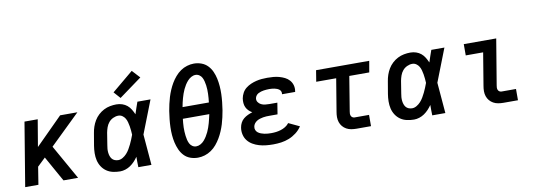

<svg xmlns="http://www.w3.org/2000/svg" viewBox="-59 -1154 4318 1544"><g transform="rotate(-10 2100.0 -382.0)"><path d="M46 0 132 -520H240L203 -300L423 -520H564L319 -282L478 0H359L334 -44L243 -207L177 -144L154 0Z M821 8Q791 8 762 1.5Q733 -5 710 -21Q687 -37 671.5 -61Q656 -85 649.5 -113Q643 -141 643.5 -171.5Q644 -202 649 -232L666 -332Q670 -358 678.5 -383Q687 -408 701 -431.5Q715 -455 735.5 -474Q756 -493 780.5 -505.5Q805 -518 831.5 -523Q858 -528 883 -528Q908 -528 930.5 -520.5Q953 -513 970.5 -498.5Q988 -484 1000 -464Q1012 -444 1021 -423Q1029 -447 1037 -471.5Q1045 -496 1054 -520H1161Q1134 -453 1108.5 -385.5Q1083 -318 1056 -251Q1062 -189 1066.5 -126Q1071 -63 1077 0H970Q969 -21 969 -42.5Q969 -64 969 -85Q956 -66 940 -49Q924 -32 905 -19Q886 -6 864 1Q842 8 821 8ZM821 -84Q840 -84 858.5 -95Q877 -106 891 -121.5Q905 -137 915.5 -155Q926 -173 935 -191.5Q944 -210 951.5 -228.5Q959 -247 966 -266Q965 -283 963.5 -301Q962 -319 959 -336Q956 -353 951.5 -370Q947 -387 938.5 -401.5Q930 -416 915.5 -426Q901 -436 883 -436Q862 -436 840.5 -426Q819 -416 804.5 -398.5Q790 -381 782.5 -359.5Q775 -338 771 -317L755 -217Q752 -202 751 -187Q750 -172 751.5 -157.5Q753 -143 757.5 -129.5Q762 -116 770.5 -105.5Q779 -95 792.5 -89.5Q806 -84 821 -84ZM926 -573 878 -627 1052 -772 1111 -708Z M1456 8Q1423 8 1393.5 -3Q1364 -14 1343.5 -36Q1323 -58 1310.5 -86Q1298 -114 1291 -144.5Q1284 -175 1281.5 -207Q1279 -239 1280 -271.5Q1281 -304 1284.5 -336.5Q1288 -369 1293 -402Q1298 -430 1304 -457.5Q1310 -485 1318.5 -512.5Q1327 -540 1338.5 -567Q1350 -594 1365 -619.5Q1380 -645 1400 -668.5Q1420 -692 1444.5 -709Q1469 -726 1497.5 -734.5Q1526 -743 1553 -743Q1586 -743 1615.5 -732Q1645 -721 1666 -699Q1687 -677 1699.5 -649Q1712 -621 1718.5 -590.5Q1725 -560 1727.5 -528Q1730 -496 1729 -463.5Q1728 -431 1724.5 -398.5Q1721 -366 1716 -333Q1711 -305 1705 -277.5Q1699 -250 1690.5 -222.5Q1682 -195 1670.5 -168Q1659 -141 1644 -115.5Q1629 -90 1609.5 -66.5Q1590 -43 1565 -26Q1540 -9 1512 -0.5Q1484 8 1456 8ZM1619 -414Q1621 -431 1622.5 -448.5Q1624 -466 1624.5 -483.5Q1625 -501 1624.5 -518.5Q1624 -536 1621.5 -553Q1619 -570 1615 -586.5Q1611 -603 1603.5 -617.5Q1596 -632 1582 -641.5Q1568 -651 1551 -651Q1533 -651 1516 -641.5Q1499 -632 1486 -617.5Q1473 -603 1463 -587Q1453 -571 1445 -554Q1437 -537 1431 -519.5Q1425 -502 1420 -484.5Q1415 -467 1411 -449Q1407 -431 1404 -414ZM1458 -84Q1476 -84 1493.5 -93.5Q1511 -103 1523.5 -117.5Q1536 -132 1546 -148Q1556 -164 1564 -181Q1572 -198 1578 -215.5Q1584 -233 1589 -250.5Q1594 -268 1598 -286Q1602 -304 1606 -321H1390Q1388 -304 1386.5 -286.5Q1385 -269 1384.5 -251.5Q1384 -234 1385 -216.5Q1386 -199 1388 -182Q1390 -165 1394 -148.5Q1398 -132 1405.5 -117.5Q1413 -103 1427 -93.5Q1441 -84 1458 -84Z M2071 8Q2041 8 2012 5Q1983 2 1956 -6Q1929 -14 1905 -28Q1881 -42 1864 -63.5Q1847 -85 1840.5 -113.5Q1834 -142 1839 -171Q1842 -190 1851.5 -208.5Q1861 -227 1877 -240Q1893 -253 1911.5 -261.5Q1930 -270 1949 -276Q1933 -285 1920.5 -297.5Q1908 -310 1900.5 -326Q1893 -342 1891.5 -361Q1890 -380 1893 -399Q1897 -421 1908.5 -442.5Q1920 -464 1939 -479Q1958 -494 1980 -503.5Q2002 -513 2024.5 -518.5Q2047 -524 2069.5 -526Q2092 -528 2115 -528Q2140 -528 2164.5 -526Q2189 -524 2212.5 -517.5Q2236 -511 2257 -500.5Q2278 -490 2293.5 -472.5Q2309 -455 2315.5 -432Q2322 -409 2318 -384Q2318 -382 2317.5 -380.5Q2317 -379 2317 -377H2210Q2210 -377 2210 -378Q2210 -379 2210 -379Q2212 -390 2208 -400Q2204 -410 2196 -416Q2188 -422 2178 -426Q2168 -430 2158 -432Q2148 -434 2137 -435Q2126 -436 2115 -436Q2104 -436 2092.5 -435Q2081 -434 2070 -432.5Q2059 -431 2047.5 -427.5Q2036 -424 2025.5 -418.5Q2015 -413 2007.5 -403Q2000 -393 1998 -382Q1995 -364 2004.5 -350Q2014 -336 2029 -328.5Q2044 -321 2061 -319Q2078 -317 2096 -317H2161L2146 -224H2081Q2068 -224 2054.5 -223.5Q2041 -223 2028 -220.5Q2015 -218 2001.5 -214Q1988 -210 1976 -202.5Q1964 -195 1955.5 -183.5Q1947 -172 1945 -159Q1942 -144 1947.5 -131Q1953 -118 1963.5 -110Q1974 -102 1987 -97Q2000 -92 2014 -89Q2028 -86 2042.5 -85Q2057 -84 2071 -84Q2091 -84 2110.5 -86.5Q2130 -89 2149.5 -95Q2169 -101 2187 -112Q2205 -123 2218 -140L2307 -98Q2288 -69 2260 -47.5Q2232 -26 2200.5 -13.5Q2169 -1 2136 3.5Q2103 8 2071 8Z M2752 0Q2730 0 2709 -3.5Q2688 -7 2670 -17Q2652 -27 2639 -42.5Q2626 -58 2619.5 -77.5Q2613 -97 2613 -118.5Q2613 -140 2617 -162L2661 -428H2498L2513 -520H2947L2931 -428H2768L2722 -147Q2720 -138 2720 -128.5Q2720 -119 2723.5 -110.5Q2727 -102 2735 -97Q2743 -92 2752 -92H2870V0Z M3221 8Q3191 8 3162 1.5Q3133 -5 3110 -21Q3087 -37 3071.5 -61Q3056 -85 3049.5 -113Q3043 -141 3043.5 -171.5Q3044 -202 3049 -232L3066 -332Q3070 -358 3078.5 -383Q3087 -408 3101 -431.5Q3115 -455 3135.5 -474Q3156 -493 3180.5 -505.5Q3205 -518 3231.5 -523Q3258 -528 3283 -528Q3308 -528 3330.5 -520.5Q3353 -513 3370.5 -498.5Q3388 -484 3400 -464Q3412 -444 3421 -423Q3429 -447 3437 -471.5Q3445 -496 3454 -520H3561Q3534 -453 3508.5 -385.5Q3483 -318 3456 -251Q3462 -189 3466.5 -126Q3471 -63 3477 0H3370Q3369 -21 3369 -42.5Q3369 -64 3369 -85Q3356 -66 3340 -49Q3324 -32 3305 -19Q3286 -6 3264 1Q3242 8 3221 8ZM3221 -84Q3240 -84 3258.5 -95Q3277 -106 3291 -121.5Q3305 -137 3315.5 -155Q3326 -173 3335 -191.5Q3344 -210 3351.5 -228.5Q3359 -247 3366 -266Q3365 -283 3363.5 -301Q3362 -319 3359 -336Q3356 -353 3351.5 -370Q3347 -387 3338.5 -401.5Q3330 -416 3315.5 -426Q3301 -436 3283 -436Q3262 -436 3240.5 -426Q3219 -416 3204.5 -398.5Q3190 -381 3182.5 -359.5Q3175 -338 3171 -317L3155 -217Q3152 -202 3151 -187Q3150 -172 3151.5 -157.5Q3153 -143 3157.5 -129.5Q3162 -116 3170.5 -105.5Q3179 -95 3192.5 -89.5Q3206 -84 3221 -84Z M3952 0Q3930 0 3909 -3.5Q3888 -7 3870 -17Q3852 -27 3839 -42.5Q3826 -58 3819.5 -77.5Q3813 -97 3813 -118.5Q3813 -140 3817 -162L3861 -428H3719V-520H3984L3922 -147Q3920 -138 3920 -128.5Q3920 -119 3923.5 -110.5Q3927 -102 3935 -97Q3943 -92 3952 -92H4070V0Z"/></g></svg>

Font: Iosevka SS04 Semibold Extended
Style: Italic
Weight: 600
Width: 7
Italic angle: -9°
Monospace: yes
Designer: Belleve Invis
Foundry: Belleve Invis
Version: Version 19.0.0; ttfautohint (v1.8.4)